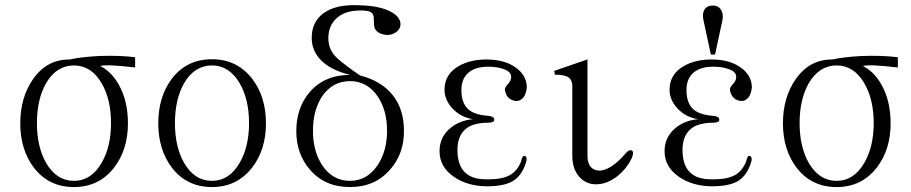

<svg xmlns="http://www.w3.org/2000/svg" viewBox="-20 -717 3577 754"><path d="M373 -458Q395.5 -461.9 421.9 -460Q448.2 -459 510.7 -452.1V-492.2Q449.2 -500 369.1 -497.1Q295.9 -493.2 253.9 -483.4Q165 -484.4 110.4 -407.2Q59.6 -335 59.6 -232.4Q59.6 -129.9 112.3 -59.6Q170.9 17.6 270.5 17.6Q369.1 17.6 428.7 -59.6Q482.4 -129.9 482.4 -232.4Q482.4 -321.3 446.3 -384.8Q417 -436.5 373 -458ZM270.5 -460Q337.9 -460 378.9 -390.6Q416 -327.1 416 -233.4Q416 -140.6 378.9 -77.1Q337.9 -6.8 270.5 -6.8Q202.1 -6.8 161.1 -77.1Q125 -140.6 125 -233.4Q125 -327.1 161.1 -390.6Q202.1 -460 270.5 -460Z M812.5 -484.4Q712.9 -484.4 654.3 -407.2Q601.6 -336.9 601.6 -232.4Q601.6 -129.9 654.3 -59.6Q712.9 17.6 812.5 17.6Q911.1 17.6 970.7 -59.6Q1024.4 -129.9 1024.4 -232.4Q1024.4 -336.9 970.7 -407.2Q911.1 -484.4 812.5 -484.4ZM812.5 -460Q879.9 -460 920.9 -390.6Q958 -327.1 958 -233.4Q958 -140.6 920.9 -77.1Q879.9 -6.8 812.5 -6.8Q744.1 -6.8 703.1 -77.1Q667 -140.6 667 -233.4Q667 -327.1 703.1 -390.6Q744.1 -460 812.5 -460Z M1354.5 -422.9Q1254.9 -422.9 1196.3 -355.5Q1143.6 -293.9 1143.6 -202.1Q1143.6 -113.3 1196.3 -51.8Q1254.9 17.6 1354.5 17.6Q1453.1 17.6 1512.7 -51.8Q1566.4 -113.3 1566.4 -202.1Q1566.4 -288.1 1522.5 -342.8Q1479.5 -398.4 1393.6 -420.9L1371.1 -436.5Q1310.5 -479.5 1293.9 -499Q1269.5 -527.3 1269.5 -567.4Q1269.5 -614.3 1299.8 -643.6Q1333 -675.8 1394.5 -675.8Q1431.6 -676.8 1442.4 -664.1Q1449.2 -656.2 1448.2 -632.8Q1448.2 -615.2 1451.2 -607.4Q1456.1 -593.8 1472.7 -585.9Q1503.9 -573.2 1529.3 -586.9Q1553.7 -600.6 1552.7 -624Q1550.8 -652.3 1514.6 -670.9Q1471.7 -694.3 1391.6 -696.3Q1298.8 -701.2 1249 -664.1Q1204.1 -629.9 1204.1 -568.4Q1204.1 -523.4 1233.4 -488.3Q1271.5 -443.4 1354.5 -422.9ZM1354.5 -398.4Q1421.9 -398.4 1462.9 -338.9Q1500 -284.2 1500 -203.1Q1500 -124 1462.9 -68.4Q1421.9 -6.8 1354.5 -6.8Q1286.1 -6.8 1245.1 -68.4Q1209 -124 1209 -203.1Q1209 -284.2 1245.1 -338.9Q1286.1 -398.4 1354.5 -398.4Z M1899.4 -261.7Q1849.6 -265.6 1826.2 -282.2Q1792 -305.7 1792 -363.3Q1792 -403.3 1814.5 -426.8Q1841.8 -455.1 1897.5 -455.1Q1933.6 -455.1 1959 -445.3Q1988.3 -434.6 1987.3 -414.1Q1987.3 -405.3 1982.4 -397.5Q1980.5 -393.6 1973.6 -385.7Q1965.8 -377 1963.9 -372.1Q1960.9 -362.3 1966.8 -349.6Q1970.7 -336.9 1983.4 -328.1Q1996.1 -320.3 2009.8 -320.3Q2024.4 -321.3 2035.2 -334Q2045.9 -347.7 2048.8 -373Q2048.8 -420.9 2004.9 -452.1Q1960.9 -483.4 1890.6 -483.4Q1827.1 -483.4 1782.2 -458Q1725.6 -425.8 1725.6 -364.3Q1725.6 -325.2 1756.8 -291Q1790 -255.9 1837.9 -249Q1783.2 -244.1 1746.1 -211.9Q1706.1 -176.8 1706.1 -123Q1706.1 -61.5 1762.7 -22.5Q1815.4 13.7 1890.6 14.6Q1958 14.6 1992.2 -4.9Q2030.3 -26.4 2046.9 -83Q2050.8 -101.6 2041 -104.5Q2031.2 -107.4 2026.4 -83Q2011.7 -45.9 1982.4 -29.3Q1952.1 -12.7 1897.5 -12.7Q1848.6 -11.7 1821.3 -28.3Q1776.4 -54.7 1776.4 -127.9Q1776.4 -192.4 1820.3 -218.8Q1850.6 -235.4 1901.4 -235.4Q1921.9 -236.3 1920.9 -248Q1919.9 -259.8 1899.4 -261.7Z M2283.2 -482.4 2156.2 -438.5 2159.2 -423.8Q2198.2 -423.8 2213.9 -412.1Q2227.5 -401.4 2227.5 -378.9V-105.5Q2227.5 -52.7 2255.9 -21.5Q2282.2 6.8 2320.3 6.8Q2365.2 6.8 2407.2 -27.3Q2441.4 -55.7 2460 -93.8Q2471.7 -121.1 2460.9 -126Q2450.2 -130.9 2436.5 -114.3Q2408.2 -81.1 2380.9 -63.5Q2354.5 -46.9 2333 -46.9Q2311.5 -47.9 2298.8 -62.5Q2287.1 -78.1 2287.1 -105.5V-484.4Z M2783.2 -261.7Q2733.4 -265.6 2710 -282.2Q2675.8 -305.7 2675.8 -363.3Q2675.8 -403.3 2698.2 -426.8Q2725.6 -455.1 2781.2 -455.1Q2817.4 -455.1 2842.8 -445.3Q2872.1 -434.6 2871.1 -414.1Q2871.1 -405.3 2866.2 -397.5Q2864.3 -393.6 2857.4 -385.7Q2849.6 -377 2847.7 -372.1Q2844.7 -362.3 2850.6 -349.6Q2854.5 -336.9 2867.2 -328.1Q2879.9 -320.3 2893.6 -320.3Q2908.2 -321.3 2918.9 -334Q2929.7 -347.7 2932.6 -373Q2932.6 -420.9 2888.7 -452.1Q2844.7 -483.4 2774.4 -483.4Q2710.9 -483.4 2666 -458Q2609.4 -425.8 2609.4 -364.3Q2609.4 -325.2 2640.6 -291Q2673.8 -255.9 2721.7 -249Q2667 -244.1 2629.9 -211.9Q2589.8 -176.8 2589.8 -123Q2589.8 -61.5 2646.5 -22.5Q2699.2 13.7 2774.4 14.6Q2841.8 14.6 2876 -4.9Q2914.1 -26.4 2930.7 -83Q2934.6 -101.6 2924.8 -104.5Q2915 -107.4 2910.2 -83Q2895.5 -45.9 2866.2 -29.3Q2835.9 -12.7 2781.2 -12.7Q2732.4 -11.7 2705.1 -28.3Q2660.2 -54.7 2660.2 -127.9Q2660.2 -192.4 2704.1 -218.8Q2734.4 -235.4 2785.2 -235.4Q2805.7 -236.3 2804.7 -248Q2803.7 -259.8 2783.2 -261.7ZM2788.1 -502.9 2817.4 -639.6Q2821.3 -663.1 2811.5 -678.7Q2800.8 -695.3 2779.3 -695.3Q2755.9 -695.3 2746.1 -678.7Q2737.3 -663.1 2742.2 -639.6L2771.5 -502.9Z M3368.2 -458Q3390.6 -461.9 3417 -460Q3443.4 -459 3505.9 -452.1V-492.2Q3444.3 -500 3364.3 -497.1Q3291 -493.2 3249 -483.4Q3160.2 -484.4 3105.5 -407.2Q3054.7 -335 3054.7 -232.4Q3054.7 -129.9 3107.4 -59.6Q3166 17.6 3265.6 17.6Q3364.3 17.6 3423.8 -59.6Q3477.5 -129.9 3477.5 -232.4Q3477.5 -321.3 3441.4 -384.8Q3412.1 -436.5 3368.2 -458ZM3265.6 -460Q3333 -460 3374 -390.6Q3411.1 -327.1 3411.1 -233.4Q3411.1 -140.6 3374 -77.1Q3333 -6.8 3265.6 -6.8Q3197.3 -6.8 3156.2 -77.1Q3120.1 -140.6 3120.1 -233.4Q3120.1 -327.1 3156.2 -390.6Q3197.3 -460 3265.6 -460Z"/></svg>

Font: Batang
Style: Regular
Weight: 400
Version: Version 2.21